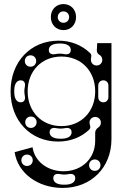

<svg xmlns="http://www.w3.org/2000/svg" viewBox="-20 -712 632 944"><path d="M288 212C428 212 528 112 528 -28V-500H458L456 -464C456 -456 460 -447 468 -443C477 -438 483 -429 483 -418C483 -402 471 -390 455 -390C439 -390 427 -402 427 -418C427 -434 434 -441 422 -452C382 -490 329 -512 268 -512C130 -512 32 -408 32 -263C32 -119 130 -16 266 -16C326 -16 379 -37 418 -74C430 -86 420 -97 420 -109C420 -125 432 -137 448 -137C464 -137 476 -125 476 -109C476 -99 471 -90 463 -85C454 -79 448 -69 448 -60V-20C448 67 383 130 292 130C213 130 150 81 140 12L52 36C67 139 166 212 288 212ZM282 -92C185 -92 116 -163 116 -263C116 -363 185 -434 282 -434C379 -434 448 -363 448 -263C448 -163 379 -92 282 -92ZM132 -83C116 -83 104 -95 104 -111C104 -127 116 -139 132 -139C148 -139 160 -127 160 -111C160 -95 148 -83 132 -83ZM224 -62C224 -78 236 -86 256 -82C272 -79 284 -79 300 -82C320 -86 332 -78 332 -62C332 -42 314 -30 280 -30H276C242 -30 224 -42 224 -62ZM82 -209C62 -209 50 -227 50 -261V-265C50 -299 62 -317 82 -317C98 -317 106 -305 102 -285C99 -269 99 -257 102 -241C106 -221 98 -209 82 -209ZM130 -384C114 -384 102 -396 102 -412C102 -428 114 -440 130 -440C146 -440 158 -428 158 -412C158 -396 146 -384 130 -384ZM220 -466C220 -486 238 -498 272 -498H276C310 -498 328 -486 328 -466C328 -450 316 -442 296 -446C280 -449 268 -449 252 -446C232 -442 220 -450 220 -466ZM488 -209C473 -209 463 -220 463 -235V-291C463 -306 473 -317 488 -317C503 -317 513 -306 513 -291V-235C513 -220 503 -209 488 -209ZM242 164C242 148 254 140 274 144C290 147 302 147 318 144C338 140 350 148 350 164C350 184 332 196 298 196H294C260 196 242 184 242 164ZM113 104C97 104 85 92 85 76C85 60 97 48 113 48C129 48 141 60 141 76C141 92 129 104 113 104ZM446 128C430 128 418 116 418 100C418 84 430 72 446 72C462 72 474 84 474 100C474 116 462 128 446 128ZM292 -564C328 -564 354 -591 354 -628C354 -665 328 -692 292 -692C256 -692 230 -665 230 -628C230 -591 256 -564 292 -564ZM292 -600C276 -600 264 -612 264 -628C264 -644 276 -656 292 -656C308 -656 320 -644 320 -628C320 -612 308 -600 292 -600Z"/></svg>

Font: Apfel Grotezk Brukt
Style: Regular
Weight: 300
Designer: Luigi Gorlero
Foundry: © 2023, Luigi Gorlero & Collletttivo
Version: Version 2.000;Glyphs 3.2 (3217)